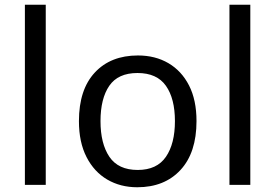

<svg xmlns="http://www.w3.org/2000/svg" viewBox="-20 -780 1161 810"><path d="M173 0H85V-760H173Z M809 -269Q809 -136 741.5 -63Q674 10 559 10Q488 10 432.5 -22.5Q377 -55 345 -117.5Q313 -180 313 -269Q313 -402 380 -474Q447 -546 562 -546Q635 -546 690.5 -513.5Q746 -481 777.5 -419.5Q809 -358 809 -269ZM404 -269Q404 -174 441.5 -118.5Q479 -63 561 -63Q642 -63 680 -118.5Q718 -174 718 -269Q718 -364 680 -418Q642 -472 560 -472Q478 -472 441 -418Q404 -364 404 -269Z M1036 0H948V-760H1036Z"/></svg>

Font: Noto Sans Zanabazar Square
Style: Regular
Weight: 400
Version: Version 2.005; ttfautohint (v1.8.4.7-5d5b)